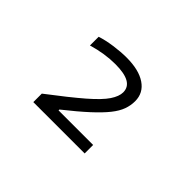

<svg xmlns="http://www.w3.org/2000/svg" viewBox="-70 -892 640 640"><g transform="rotate(45 250.0 -572.5)"><path d="M117 -450Q192 -507 233 -542.5Q274 -578 290 -602Q306 -626 306 -645Q306 -669 285 -681Q264 -693 221 -693Q196 -693 170 -689Q144 -685 117 -677V-718Q141 -726 173 -730.5Q205 -735 232 -735Q290 -735 322.5 -713Q355 -691 355 -652Q355 -632 348 -612.5Q341 -593 323.5 -571Q306 -549 275 -520.5Q244 -492 196 -454V-450H359V-410H117Z"/></g></svg>

Font: M PLUS 1 Code Light
Style: Regular
Weight: 300
Designer: Coji Morishita
Foundry: UNDERFOREST DESIGN
Version: Version 1.002